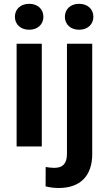

<svg xmlns="http://www.w3.org/2000/svg" viewBox="-20 -753 555 987"><path d="M56.6 -666.5C56.6 -628.9 85 -600.1 129.9 -600.1C174.8 -600.1 203.1 -628.9 203.1 -666.5C203.1 -705.1 174.8 -733.4 129.9 -733.4C85 -733.4 56.6 -705.1 56.6 -666.5ZM65.4 -528.3V0H194.8V-528.3ZM313.5 -666.5C313.5 -628.9 341.8 -600.1 386.7 -600.1C431.6 -600.1 460 -628.9 460 -666.5C460 -705.1 431.6 -733.4 386.7 -733.4C341.8 -733.4 313.5 -705.1 313.5 -666.5ZM324.2 39.1C324.2 88.4 301.8 109.9 259.3 109.9C245.1 109.9 230 107.9 214.8 105.5L214.4 205.1C236.3 210.9 260.3 213.4 282.2 213.4C391.6 213.4 454.1 151.9 454.1 39.1V-528.3H324.2Z"/></svg>

Font: Vazirmatn SemiBold
Style: Regular
Weight: 600
Designer: Saber Rastikerdar
Foundry: Saber Rastikerdar
Version: Version 33.003